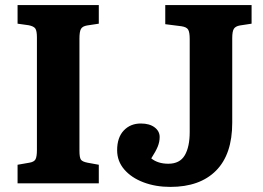

<svg xmlns="http://www.w3.org/2000/svg" viewBox="-20 -720 1033 754"><path d="M49 0V-73L95 -81Q114 -84 119.5 -94.5Q125 -105 125 -131V-573Q125 -598 119 -607.5Q113 -617 92 -621L49 -627V-700H368V-627L322 -620Q304 -617 298 -606.5Q292 -596 292 -569V-128Q292 -102 297.5 -93.5Q303 -85 324 -81L368 -73V0ZM649 14Q591 14 543.5 -4Q496 -22 468 -54.5Q440 -87 440 -130Q440 -180 466 -207.5Q492 -235 533 -235Q567 -235 587 -220Q607 -205 607 -182Q607 -163 599.5 -144.5Q592 -126 574 -98Q600 -77 641 -77Q686 -77 705.5 -110Q725 -143 725 -202V-567Q725 -593 719 -603.5Q713 -614 692 -617L629 -625V-700H968V-627L922 -620Q905 -617 898.5 -607Q892 -597 892 -570V-238Q892 -114 828.5 -50Q765 14 649 14Z"/></svg>

Font: Literata 12pt
Style: Bold
Weight: 700
Designer: Latin by Veronika Burian and Jose Scaglione. Greek by Irene Vlachou. Cyrillic by Vera Evstafieva.
Foundry: TypeTogether
Version: Version 3.002